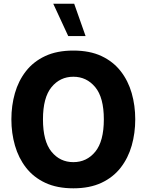

<svg xmlns="http://www.w3.org/2000/svg" viewBox="-20 -996 779 1021"><path d="M370.1 -727.1Q457.5 -727.1 519.8 -697.8Q582 -668.5 621.8 -617.4Q661.6 -566.4 680.4 -500.5Q699.2 -434.6 699.2 -361.3Q699.2 -288.1 680.4 -221.9Q661.6 -155.8 621.8 -104.5Q582 -53.2 519.5 -23.9Q457 5.4 370.1 5.4Q283.2 5.4 220.7 -23.9Q158.2 -53.2 118.4 -104.5Q78.6 -155.8 59.6 -221.9Q40.5 -288.1 40.5 -361.3Q40.5 -434.6 59.3 -500.5Q78.1 -566.4 117.9 -617.4Q157.7 -668.5 220.2 -697.8Q282.7 -727.1 370.1 -727.1ZM370.1 -587.9Q299.3 -587.9 253.9 -532.5Q208.5 -477.1 208.5 -361.3Q208.5 -245.1 253.7 -189.5Q298.8 -133.8 370.1 -133.8Q441.4 -133.8 486.8 -189.5Q532.2 -245.1 532.2 -361.3Q532.2 -477.5 486.3 -532.7Q440.4 -587.9 370.1 -587.9ZM435.1 -804.2H342.8L263.2 -976.1H374.5Z"/></svg>

Font: Estedad-FD ExtraBold
Style: Regular
Weight: 800
Designer: Amin Abedi
Version: Version 7.3